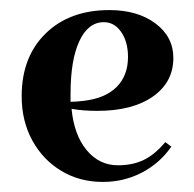

<svg xmlns="http://www.w3.org/2000/svg" viewBox="-20 -352 385 381"><path d="M308 -70 320 -61Q297 -28 261.5 -9.5Q226 9 184 9Q138 9 101.5 -13Q65 -35 44 -73.5Q23 -112 23 -161Q23 -239 70.5 -285.5Q118 -332 197 -332Q253 -332 288.5 -305.5Q324 -279 324 -237Q324 -189 283.5 -160.5Q243 -132 173 -132Q145 -132 122 -136Q127 -84 152 -54Q177 -24 214 -24Q243 -24 265 -34.5Q287 -45 308 -70ZM120 -166V-150Q131 -150 147 -152Q189 -157 211.5 -179.5Q234 -202 234 -239Q234 -269 220.5 -288.5Q207 -308 186 -308Q155 -308 137.5 -270.5Q120 -233 120 -166Z"/></svg>

Font: Katibeh
Style: Regular
Weight: 400
Designer: Arabic design by Kourosh Beigpour, Latin design by Eduardo Tunni, engineering by Lasse Fister
Version: Version 1.000